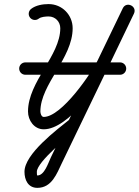

<svg xmlns="http://www.w3.org/2000/svg" viewBox="-20 -597 673 931"><path d="M103 -234.5C103 -234.5 103 -234.5 103 -234.5C256 -234.5 409 -234.5 562 -234.5C578.6 -234.5 592 -247.9 592 -264.5C592 -281 578.6 -294.5 562 -294.5C562 -294.5 562 -294.5 562 -294.5C409 -294.5 256 -294.5 103 -294.5C86.4 -294.5 73 -281 73 -264.5C73 -247.9 86.4 -234.5 103 -234.5ZM125.7 -511.5C136 -498.5 154.8 -496.3 167.8 -506.6C179.3 -515.6 202 -517.2 215.9 -517.2C248 -517.2 272.3 -491.8 272.3 -460C272.3 -326.7 115.8 -201.3 115.8 -56.4C115.8 -13.3 145.6 30 192 30C311.6 30 466 -190.8 513.2 -288.8C551.9 -369.5 590.7 -450.1 629.4 -530.8C638.1 -548.8 628.9 -564.3 615.4 -570.8C601.9 -577.3 584.1 -574.8 575.4 -556.8C459.1 -315.7 342.8 -74.6 226.5 166.5C213.4 193.8 195.6 253.8 161.2 253.9C161.2 253.9 161.2 253.9 161.2 253.9C161.2 253.9 161.2 253.9 161.2 253.9C160.5 253.9 158.7 255.3 158.7 236C158.7 187.6 317.2 59.6 355.9 28.3C368.8 17.9 370.7 -1 360.3 -13.9C349.9 -26.8 331 -28.7 318.1 -18.3C255.8 32.1 98.7 149.1 98.7 236C98.7 275.3 116 313.9 161.2 313.9C161.2 313.9 161.2 313.9 161.2 313.9C161.3 313.9 161.3 313.9 161.3 313.9C231.5 313.7 255.3 245 280.6 192.6C396.9 -48.5 513.1 -289.6 629.4 -530.7C638.1 -548.8 628.9 -564.3 615.4 -570.8C601.9 -577.3 584 -574.8 575.4 -556.8C536.6 -476.1 497.8 -395.5 459.1 -314.8C424.3 -242.4 279.1 -30 192 -30C180.6 -30 175.8 -47.6 175.8 -56.4C175.8 -189.2 332.3 -314.7 332.3 -460C332.3 -524.8 281 -577.2 215.9 -577.2C187.5 -577.2 153.6 -571.7 130.7 -553.7C117.7 -543.4 115.4 -524.5 125.7 -511.5Z"/></svg>

Font: FRB American Cursive
Style: Bold Italic
Weight: 700
Italic angle: -25°
Version: Version 2.0;Modular Font Editor K font №1